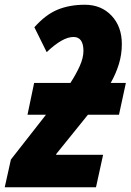

<svg xmlns="http://www.w3.org/2000/svg" viewBox="-57 -790 551 810"><path d="M-37 0H348L378 -137H180V-140L314 -306H445L474 -440H410Q432 -479 444.5 -519.5Q457 -560 457 -604Q457 -678 413.5 -724Q370 -770 301 -770Q236 -770 185.5 -749Q135 -728 88 -675L140 -570Q207 -634 253 -634Q295 -634 295 -575Q295 -546 279.5 -511.5Q264 -477 240 -440H87L59 -306H137L-11 -117Z"/></svg>

Font: Noto Sans Display Condensed Black
Style: Italic
Weight: 900
Width: 3
Italic angle: -192°
Designer: Monotype Design Team
Foundry: Monotype Imaging Inc.
Version: Version 1.900